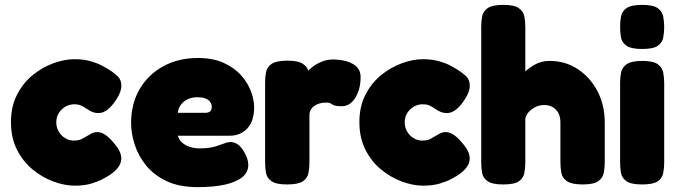

<svg xmlns="http://www.w3.org/2000/svg" viewBox="-20 -748 2781 788"><path d="M287 14Q246 14 200.5 -2.5Q155 -19 115 -51.5Q75 -84 50 -133Q25 -182 25 -247Q25 -311 50 -359.5Q75 -408 114.5 -440Q154 -472 199.5 -488.5Q245 -505 285 -505Q323 -505 351 -497Q379 -489 397 -479.5Q415 -470 423 -465Q443 -453 460.5 -437.5Q478 -422 478 -396Q478 -383 473 -369.5Q468 -356 457 -339Q421 -284 385 -284Q369 -284 357 -289.5Q345 -295 335 -302Q325 -309 313.5 -314.5Q302 -320 285 -320Q265 -320 248 -310Q231 -300 221 -283.5Q211 -267 211 -246Q211 -225 221 -208Q231 -191 247.5 -181Q264 -171 283 -171Q297 -171 306.5 -174Q316 -177 321 -180.5Q326 -184 327 -184Q341 -192 353.5 -199Q366 -206 379 -206Q396 -206 414 -193.5Q432 -181 454 -153Q475 -127 477.5 -104.5Q480 -82 466 -62.5Q452 -43 423 -25Q420 -23 402.5 -13.5Q385 -4 356 5Q327 14 287 14Z M791 20Q716 20 664 -4.5Q612 -29 580 -68.5Q548 -108 533 -154Q518 -200 518 -243Q518 -322 553 -382Q588 -442 650 -476Q712 -510 792 -510Q854 -510 898 -490Q942 -470 969.5 -439Q997 -408 1010 -373Q1023 -338 1023 -308Q1023 -251 995 -221Q967 -191 923 -191H710Q714 -175 726.5 -163.5Q739 -152 758 -145.5Q777 -139 799 -139Q821 -139 838 -141.5Q855 -144 867.5 -148Q880 -152 890.5 -156Q901 -160 909.5 -162.5Q918 -165 926 -165Q944 -165 959 -153Q974 -141 986 -117Q993 -104 996 -92.5Q999 -81 999 -71Q999 -41 974.5 -21Q950 -1 904 9.5Q858 20 791 20ZM710 -285H822Q836 -285 842.5 -291Q849 -297 849 -309Q849 -322 841.5 -331Q834 -340 821 -344.5Q808 -349 790 -349Q766 -349 748 -339.5Q730 -330 720.5 -315.5Q711 -301 710 -285Z M1158 9Q1113 9 1094 -4.5Q1075 -18 1071.5 -39.5Q1068 -61 1068 -83V-409Q1068 -432 1072 -452.5Q1076 -473 1095 -486Q1114 -499 1159 -499Q1203 -499 1221.5 -487Q1240 -475 1244 -460.5Q1248 -446 1248 -438L1232 -444Q1232 -444 1240 -453Q1248 -462 1263.5 -474Q1279 -486 1300.5 -495Q1322 -504 1349 -504Q1358 -504 1371.5 -502.5Q1385 -501 1400.5 -497Q1416 -493 1429.5 -485Q1443 -477 1451.5 -464Q1460 -451 1460 -432Q1460 -382 1438.5 -347Q1417 -312 1382 -312Q1363 -312 1355 -314.5Q1347 -317 1343.5 -319.5Q1340 -322 1335.5 -324.5Q1331 -327 1319 -327Q1304 -327 1291.5 -323.5Q1279 -320 1269.5 -313Q1260 -306 1255 -296.5Q1250 -287 1250 -276V-81Q1250 -59 1246 -38Q1242 -17 1223 -4Q1204 9 1158 9Z M1717 14Q1676 14 1630.5 -2.5Q1585 -19 1545 -51.5Q1505 -84 1480 -133Q1455 -182 1455 -247Q1455 -311 1480 -359.5Q1505 -408 1544.5 -440Q1584 -472 1629.5 -488.5Q1675 -505 1715 -505Q1753 -505 1781 -497Q1809 -489 1827 -479.5Q1845 -470 1853 -465Q1873 -453 1890.5 -437.5Q1908 -422 1908 -396Q1908 -383 1903 -369.5Q1898 -356 1887 -339Q1851 -284 1815 -284Q1799 -284 1787 -289.5Q1775 -295 1765 -302Q1755 -309 1743.5 -314.5Q1732 -320 1715 -320Q1695 -320 1678 -310Q1661 -300 1651 -283.5Q1641 -267 1641 -246Q1641 -225 1651 -208Q1661 -191 1677.5 -181Q1694 -171 1713 -171Q1727 -171 1736.5 -174Q1746 -177 1751 -180.5Q1756 -184 1757 -184Q1771 -192 1783.5 -199Q1796 -206 1809 -206Q1826 -206 1844 -193.5Q1862 -181 1884 -153Q1905 -127 1907.5 -104.5Q1910 -82 1896 -62.5Q1882 -43 1853 -25Q1850 -23 1832.5 -13.5Q1815 -4 1786 5Q1757 14 1717 14Z M2045 9Q2000 9 1981 -4.5Q1962 -18 1958.5 -39Q1955 -60 1955 -82V-638Q1955 -661 1959 -681.5Q1963 -702 1982 -715Q2001 -728 2046 -728Q2091 -728 2109.5 -714.5Q2128 -701 2132 -680.5Q2136 -660 2136 -637V-455Q2151 -469 2176.5 -483.5Q2202 -498 2236 -498Q2300 -498 2351 -464.5Q2402 -431 2432 -374Q2462 -317 2462 -245V-81Q2462 -59 2458 -38.5Q2454 -18 2435.5 -4.5Q2417 9 2371 9Q2327 9 2307.5 -4Q2288 -17 2284 -38Q2280 -59 2280 -83V-246Q2280 -268 2272 -283.5Q2264 -299 2249 -308Q2234 -317 2213 -317Q2186 -317 2163 -300Q2140 -283 2136 -261V-81Q2136 -59 2132 -38Q2128 -17 2109.5 -4Q2091 9 2045 9Z M2615 9Q2570 9 2551 -4.5Q2532 -18 2528.5 -39Q2525 -60 2525 -82V-408Q2525 -430 2529 -450.5Q2533 -471 2552 -484.5Q2571 -498 2616 -498Q2661 -498 2679.5 -484.5Q2698 -471 2702 -450Q2706 -429 2706 -406V-81Q2706 -59 2702 -38Q2698 -17 2679.5 -4Q2661 9 2615 9ZM2615 -547Q2570 -547 2551 -560.5Q2532 -574 2528.5 -595Q2525 -616 2525 -638Q2525 -661 2529 -681.5Q2533 -702 2552 -715Q2571 -728 2616 -728Q2661 -728 2679.5 -714.5Q2698 -701 2702 -680Q2706 -659 2706 -637Q2706 -615 2702 -594Q2698 -573 2679.5 -560Q2661 -547 2615 -547Z"/></svg>

Font: Fredoka Light
Style: Bold
Weight: 700
Version: Version 2.001